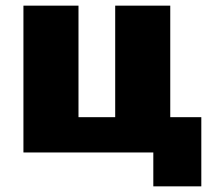

<svg xmlns="http://www.w3.org/2000/svg" viewBox="-20 -540 756 680"><path d="M583 -125H693V120H523V0H63V-520H258V-125H388V-520H583Z"/></svg>

Font: Mplus 1p Black
Style: Regular
Weight: 900
Version: Version 1.061